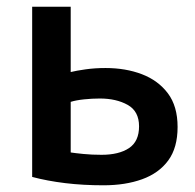

<svg xmlns="http://www.w3.org/2000/svg" viewBox="-20 -542 583 573"><path d="M289 11Q228 11 174.5 4.5Q121 -2 76 -14V-522H191V-327Q207 -331 235 -335Q263 -339 295 -339Q355 -339 403.5 -320.5Q452 -302 481 -263.5Q510 -225 510 -163Q510 -101 482 -63Q454 -25 404 -7Q354 11 289 11ZM283 -80Q335 -80 365 -100Q395 -120 395 -165Q395 -210 361 -229Q327 -248 278 -248Q255 -248 231 -245.5Q207 -243 191 -238V-87Q204 -85 229 -82.5Q254 -80 283 -80Z"/></svg>

Font: Ubuntu Sans SemiBold
Style: Regular
Weight: 600
Designer: Dalton Maag Ltd
Foundry: Dalton Maag Ltd
Version: Version 1.006; ttfautohint (v1.8.4.7-5d5b)